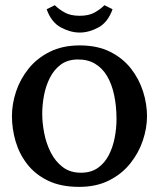

<svg xmlns="http://www.w3.org/2000/svg" viewBox="-20 -714 618 746"><path d="M287.5 12.1Q216.4 12.1 166.5 -12.1Q116.6 -36.3 85.6 -76.5Q54.6 -116.6 40.5 -165.2Q26.4 -213.8 26.4 -262.9Q26.4 -310.2 42.5 -358.6Q58.7 -407 91.3 -447.6Q123.9 -488.1 173.6 -512.8Q223.3 -537.6 290.1 -537.6Q358.3 -537.6 407.8 -512.8Q457.3 -488.1 489 -447.4Q520.7 -406.7 535.9 -358.3Q551.2 -309.9 551.2 -262.9Q551.2 -216.4 535 -168.1Q518.9 -119.9 486.2 -79Q453.6 -38.1 403.9 -13Q354.2 12.1 287.5 12.1ZM295.9 -42.9Q334.8 -43.3 361.2 -62.3Q387.6 -81.4 403.2 -112.2Q418.8 -143 425.7 -179.3Q432.7 -215.6 432.7 -250.1Q432.7 -301.8 423.5 -344.7Q414.4 -387.6 395.7 -419Q377 -450.3 348.2 -467Q319.4 -483.7 280.2 -482.9Q241.7 -482.2 215.4 -462.4Q189.2 -442.6 173.5 -411.1Q157.7 -379.5 150.9 -343.1Q144.1 -306.6 144.1 -271.7Q144.1 -236.5 151.8 -196.7Q159.5 -156.9 177.1 -121.9Q194.7 -86.9 223.9 -64.7Q253 -42.5 295.9 -42.9ZM289.7 -587.5Q253.8 -587.5 216.5 -607.4Q179.3 -627.4 161.3 -678L192.9 -693.8Q208.7 -678 231.4 -665.4Q254.1 -652.7 289.7 -652.7Q325.3 -652.7 347.6 -665.4Q370 -678 385.8 -693.8L417.3 -678Q399.3 -627.4 362.5 -607.4Q325.6 -587.5 289.7 -587.5Z"/></svg>

Font: Parastoo
Style: Regular
Weight: 400
Foundry: Saber Rastikerdar (saber.rastikerdar@gmail.com)
Version: Version 3.000